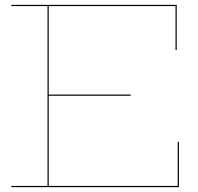

<svg xmlns="http://www.w3.org/2000/svg" viewBox="-20 -772 817 792"><path d="M718 -187V0H27V-5H176V-747H27V-752H709V-565H704V-747H181V-382H519V-377H181V-5H713V-187Z"/></svg>

Font: Hepta Slab Hairline
Style: Regular
Weight: 400
Designer: Michael LaGattuta
Foundry: Michael LaGattuta
Version: Version 1.100; ttfautohint (v1.8) -l 8 -r 50 -G 200 -x 14 -D